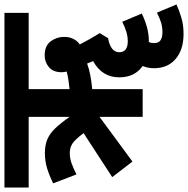

<svg xmlns="http://www.w3.org/2000/svg" viewBox="-11 -651 846 864"><g transform="rotate(-90 412.0 -219.0)"><path d="M117 -46 47 -137 245 -266Q216 -304 198 -316Q180 -328 155 -328Q132 -328 109.5 -320Q87 -312 59 -298L19 -403Q54 -420 86.5 -430Q119 -440 155 -440Q191 -440 217 -429Q243 -418 266 -394Q289 -370 318 -329V-513H0V-622H786V-513H443V-329Q462 -331 483 -334Q504 -337 522 -342Q519 -354 519 -365Q519 -403 542 -422Q565 -441 594 -441Q638 -441 658 -414Q678 -387 678 -354Q678 -329 668.5 -311Q659 -293 644 -283Q656 -260 668 -238.5Q680 -217 695 -193L673 -157L674 -156Q609 -145 609 -105Q609 -67 659 -67Q698 -67 746 -92L783 -4Q757 9 724.5 18.5Q692 28 655 28Q650 38 650 51Q650 72 663 80.5Q676 89 699 89Q722 89 742 83Q762 77 787 64L824 152Q798 164 765 174Q732 184 691 184Q621 184 579 148.5Q537 113 537 51Q537 24 547 0Q496 -36 496 -105Q496 -183 569 -223Q563 -238 558 -250Q534 -241 504.5 -235.5Q475 -230 443 -227V0H318V-194Z"/></g></svg>

Font: Noto Sans Condensed
Style: Bold
Weight: 700
Width: 3
Designer: Monotype Design Team
Foundry: Monotype Imaging Inc.
Version: Version 2.013; ttfautohint (v1.8.4.7-5d5b)